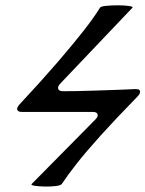

<svg xmlns="http://www.w3.org/2000/svg" viewBox="-20 -692 547 722"><path d="M99 0 339 -243Q350 -254 347 -262.5Q344 -271 330 -271H63Q48 -271 45 -279Q42 -287 54 -300Q137 -389 196 -457.5Q255 -526 294.5 -576.5Q334 -627 356 -663Q359 -668 379 -670Q399 -672 423.5 -672Q448 -672 465 -669.5Q482 -667 478 -663L206 -377Q196 -366 199 -357.5Q202 -349 217 -349Q240 -349 268 -349.5Q296 -350 326.5 -351Q357 -352 387 -353Q417 -354 443 -355Q469 -356 488 -357Q505 -358 506.5 -349Q508 -340 497 -329Q415 -245 359.5 -183.5Q304 -122 269 -77.5Q234 -33 213 -1Q210 5 190.5 7.5Q171 10 148 9.5Q125 9 110 6.5Q95 4 99 0Z"/></svg>

Font: Junicode VF
Style: Italic
Weight: 400
Italic angle: -11°
Designer: Peter S. Baker
Version: Version 2.209